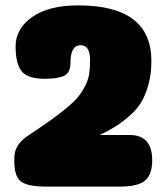

<svg xmlns="http://www.w3.org/2000/svg" viewBox="-20 -688 622 714"><path d="M351 -186H462Q546 -186 546 -92Q546 -39 519.5 -16.5Q493 6 425 6H154Q84 6 58.5 -12.5Q33 -31 33 -92Q33 -112 37 -126.5Q41 -141 52 -155Q63 -169 82 -182Q136 -218 167 -240Q198 -262 227.5 -286.5Q257 -311 271 -328.5Q285 -346 296.5 -368Q308 -390 311.5 -412Q315 -434 315 -464Q315 -520 280 -520Q242 -520 242 -454Q242 -417 218 -406Q194 -395 147 -395Q83 -395 60.5 -423Q38 -451 38 -516Q38 -581 99.5 -624.5Q161 -668 271 -668Q543 -668 543 -461Q543 -413 532 -373.5Q521 -334 505 -307.5Q489 -281 461.5 -257Q434 -233 410 -218Q386 -203 351 -186Z"/></svg>

Font: Coiny 2.0
Style: Regular
Weight: 400
Version: Version 1.001 July 11, 2018